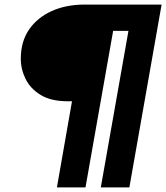

<svg xmlns="http://www.w3.org/2000/svg" viewBox="-20 -720 727 840"><path d="M229 100 295 -277H276Q203 -277 158 -304.5Q113 -332 92 -374.5Q71 -417 71 -463Q71 -538 107 -590.5Q143 -643 206 -671.5Q269 -700 350 -700H687L546 100H421L542 -585H475L354 100Z"/></svg>

Font: DM Sans 20pt Black
Style: Italic
Weight: 900
Italic angle: -10°
Version: Version 4.004;gftools[0.9.30]